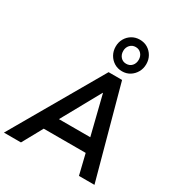

<svg xmlns="http://www.w3.org/2000/svg" viewBox="-262 -1170 1225 1319"><g transform="rotate(30 350.5 -510.0)"><path d="M-31 0 384 -719H491L687 0H564L516 -197L558 -160H157L211 -194L104 0ZM420 -576 236 -244 216 -269H532L505 -243L422 -576ZM460 -770Q425 -770 397.5 -787Q370 -804 354 -832.5Q338 -861 338 -896Q338 -931 354 -959Q370 -987 397.5 -1003.5Q425 -1020 459 -1020Q495 -1020 522 -1003.5Q549 -987 565 -959Q581 -931 581 -896Q581 -861 565 -832.5Q549 -804 522 -787Q495 -770 460 -770ZM459 -829Q487 -829 504 -848Q521 -867 521 -896Q521 -924 504 -943Q487 -962 460 -962Q433 -962 415.5 -943Q398 -924 398 -896Q398 -867 415 -848Q432 -829 459 -829Z"/></g></svg>

Font: Nunitoga
Style: Bold Italic
Weight: 700
Italic angle: -9°
Designer: Vernon Adams
Foundry: Vernon Adams
Version: Version 1.0